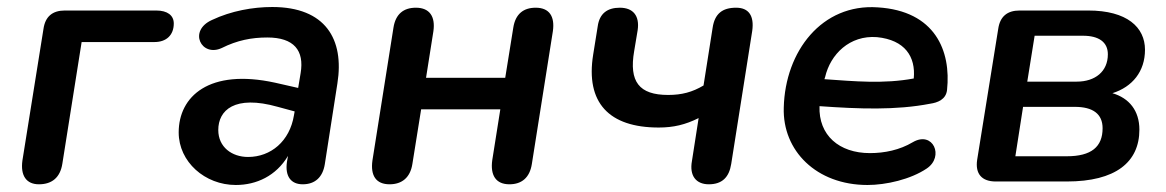

<svg xmlns="http://www.w3.org/2000/svg" viewBox="-20 -518 3328 548"><path d="M91 8C129 8 152 -12 158 -51L213 -398H421C455 -398 476 -418 476 -451C476 -474 458 -488 426 -488H165C130 -488 109 -471 104 -435L44 -60C38 -17 55 8 91 8Z M653 10C712 10 768 -16 802 -73L799 -56C793 -14 811 8 844 8C879 8 901 -12 907 -49L943 -280C963 -406 909 -498 757 -498C702 -498 640 -487 585 -461C516 -430 555 -354 613 -381C657 -403 698 -411 743 -411C819 -411 849 -374 838 -309L831 -267L765 -282C577 -323 490 -243 490 -140C490 -56 565 10 653 10ZM603 -147C603 -203 649 -248 773 -213L821 -200L819 -189C807 -115 753 -70 688 -70C642 -70 603 -98 603 -147Z M1092 8C1127 8 1151 -11 1157 -50L1182 -206H1408L1385 -61C1379 -18 1395 8 1434 8C1469 8 1492 -11 1498 -50L1558 -429C1564 -471 1548 -496 1509 -496C1474 -496 1451 -478 1445 -439L1422 -296H1196L1217 -429C1223 -471 1206 -496 1167 -496C1132 -496 1109 -478 1103 -439L1043 -60C1037 -17 1053 8 1092 8Z M2003 8C2041 8 2061 -12 2067 -50L2127 -430C2133 -473 2117 -496 2081 -496C2042 -496 2020 -479 2014 -439L1988 -274C1956 -255 1926 -247 1887 -247C1804 -247 1775 -285 1790 -372L1800 -432C1806 -473 1787 -496 1749 -496C1713 -496 1691 -479 1686 -443L1673 -362C1651 -225 1718 -154 1860 -154C1902 -154 1936 -162 1974 -181L1955 -59C1947 -16 1967 8 2003 8Z M2456 10C2509 10 2579 -6 2625 -37C2676 -71 2643 -146 2585 -112C2548 -90 2505 -81 2463 -81C2375 -81 2316 -132 2319 -215C2432 -207 2537 -203 2635 -222C2656 -225 2680 -234 2683 -261C2695 -373 2649 -487 2485 -497C2326 -508 2221 -372 2217 -211C2213 -88 2310 10 2456 10ZM2333 -292 2335 -298C2350 -363 2405 -418 2483 -412C2563 -404 2594 -356 2588 -294C2502 -278 2419 -286 2333 -292Z M2822 0H3025C3164 0 3232 -55 3232 -148C3232 -202 3203 -238 3155 -252C3212 -270 3248 -314 3248 -376C3248 -440 3197 -488 3086 -488H2890C2855 -488 2834 -471 2829 -435L2769 -62C2763 -22 2782 0 2822 0ZM3025 -72H2878L2900 -213H3048C3099 -213 3127 -193 3127 -152C3127 -99 3095 -72 3025 -72ZM3053 -285H2912L2933 -416H3071C3116 -416 3142 -398 3142 -363C3142 -314 3106 -285 3053 -285Z"/></svg>

Font: SN Pro Semibold
Style: Italic
Weight: 600
Italic angle: -9°
Designer: Tobias Whetton
Foundry: Supernotes
Version: Version 1.001;Glyphs 3.2 (3249)